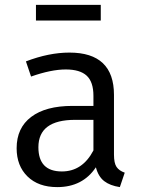

<svg xmlns="http://www.w3.org/2000/svg" viewBox="-20 -753 582 785"><path d="M233 -52Q317 -52 362 -138V-263H287Q137 -263 137 -151Q137 -52 233 -52ZM446 -365V-121Q446 -86 456.5 -70.5Q467 -55 490 -47L470 12Q430 6 406 -12.5Q382 -31 372 -69Q318 12 214 12Q137 12 92.5 -31.5Q48 -75 48 -147Q48 -230 107.5 -275Q167 -320 276 -320H362V-361Q362 -418 334.5 -443.5Q307 -469 249 -469Q189 -469 107 -440L86 -502Q180 -538 264 -538Q446 -538 446 -365ZM392 -669H127V-733H392Z"/></svg>

Font: FiraSans
Style: Regular
Weight: 350
Designer: Carrois Corporate & Edenspiekermann AG
Foundry: Carrois Corporate GbR & Edenspiekermann AG
Version: Version 3.106;PS 003.106;hotconv 1.0.70;makeotf.lib2.5.58329